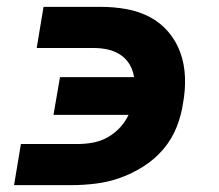

<svg xmlns="http://www.w3.org/2000/svg" viewBox="-20 -540 640 560"><path d="M21 0 41 -120H208Q229 -120 251 -124Q273 -128 293 -139Q313 -150 329 -167Q345 -184 355 -205H136L155 -315H371Q368 -335 358 -352Q348 -369 331.5 -380Q315 -391 295 -395.5Q275 -400 254 -400H87L107 -520H274Q312 -520 348.5 -513.5Q385 -507 416.5 -490.5Q448 -474 471 -447Q494 -420 506 -386.5Q518 -353 519.5 -315.5Q521 -278 514 -240Q509 -204 495 -169Q481 -134 456.5 -105Q432 -76 399 -55Q366 -34 331 -21.5Q296 -9 259.5 -4.5Q223 0 188 0Z"/></svg>

Font: Iosevka SS04 Heavy Extended
Style: Italic
Weight: 900
Width: 7
Italic angle: -9°
Monospace: yes
Designer: Belleve Invis
Foundry: Belleve Invis
Version: Version 19.0.0; ttfautohint (v1.8.4)